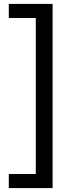

<svg xmlns="http://www.w3.org/2000/svg" viewBox="-20 -804 369 982"><path d="M25 158H249V-784H25V-712H163V86H25Z"/></svg>

Font: Noto Sans Math
Style: Regular
Weight: 400
Designer: Monotype Design Team, Delve Withrington, Jeff Kellem
Foundry: Monotype Imaging Inc., Delve Fonts LLC
Version: Version 3.000